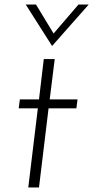

<svg xmlns="http://www.w3.org/2000/svg" viewBox="-20 -822 409 842"><path d="M220 -563 198 -386H320L315 -347H193L151 0H104L146 -347H62L67 -386H151L172 -563ZM369 -802 209 -621H208L93 -802H138L215 -675L324 -802Z"/></svg>

Font: Josefin Sans Light
Style: Italic
Weight: 300
Italic angle: -7°
Designer: Santiago Orozco
Foundry: Typemade
Version: Version 2.000